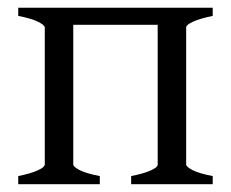

<svg xmlns="http://www.w3.org/2000/svg" viewBox="-20 -474 594 494"><path d="M317.4 0V-21Q349.6 -27.3 367.2 -35.2Q384.8 -43 385.7 -49.8V-410.2H168.5V-50.8Q168.5 -44.9 184.8 -36.4Q201.2 -27.8 236.8 -21V0H26.9V-21Q60.1 -27.8 77.6 -35.9Q95.2 -43.9 95.2 -50.8V-403.8Q94.2 -409.7 77.9 -418Q61.5 -426.3 26.9 -433.1V-454.1H527.3V-433.1Q494.1 -426.3 476.6 -418.2Q459 -410.2 459 -403.3V-50.8Q459 -44.9 475.3 -36.4Q491.7 -27.8 527.3 -21V0Z"/></svg>

Font: Noto Serif Devanagari
Style: Bold
Weight: 700
Designer: Monotype Design Team
Foundry: Monotype Imaging Inc.
Version: Version 1.01